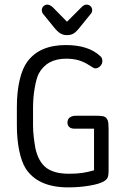

<svg xmlns="http://www.w3.org/2000/svg" viewBox="-20 -801 549 831"><path d="M387 -64Q360 -56 335.5 -52.5Q311 -49 279 -49Q214 -49 180 -75Q146 -101 133 -160Q129 -183 126 -208.5Q123 -234 123 -258V-335Q123 -378 130 -419Q137 -460 147 -481Q182 -547 266 -547Q296 -547 319 -540.5Q342 -534 364 -520Q375 -513 380 -510Q385 -507 387.5 -506Q390 -505 392 -505Q404 -505 413.5 -514.5Q423 -524 423 -537Q423 -551 414 -558Q363 -606 265 -606Q152 -606 99 -535Q77 -506 65 -454.5Q53 -403 53 -337V-259Q53 -199 63 -150Q73 -101 91 -72Q144 10 275 10Q323 10 367.5 2.5Q412 -5 431 -17Q442 -24 446 -33Q450 -42 450 -61V-243Q450 -256 449 -267.5Q448 -279 443 -286Q437 -296 425.5 -298Q414 -300 400 -300H308Q293 -300 282.5 -293Q272 -286 272 -270Q272 -258 280 -251Q288 -244 303 -244H387ZM270 -707 209 -769Q196 -781 185 -781Q175 -781 168 -774Q161 -767 161 -757Q161 -747 168 -739L215 -681Q230 -663 242 -656Q254 -649 270 -649Q287 -649 298.5 -656Q310 -663 325 -682L372 -740Q376 -744 377.5 -748.5Q379 -753 379 -757Q379 -767 372 -774Q365 -781 354 -781Q343 -781 331 -768Z"/></svg>

Font: Beiruti
Style: Regular
Weight: 400
Version: Version 1.00